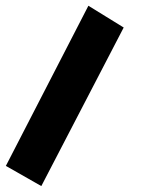

<svg xmlns="http://www.w3.org/2000/svg" viewBox="-80 -313 483 651"><path d="M-60.1 249.5 219.7 -293.5 339.4 -219.7 60.1 317.9Z"/></svg>

Font: Pinar DS4 ExtraBold
Style: Regular
Weight: 800
Designer: Amin Abedi
Version: Version 3.000